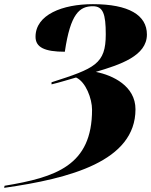

<svg xmlns="http://www.w3.org/2000/svg" viewBox="-64 -744 727 924"><path d="M-42 150 -44 160C273 115 588 32 588 -218C588 -330 479 -382 397 -398C515 -433 643 -475 643 -578C643 -671 556 -724 383 -724C236 -724 107 -673 107 -567C107 -516 151 -495 248 -495C275 -679 319 -714 383 -714C432 -714 445 -677 445 -579C445 -436 393 -415 184 -348V-338C223 -347 266 -361 302 -371C349 -350 379 -269 379 -216C379 53 205 109 -42 150Z"/></svg>

Font: Noto Serif Display Black
Style: Italic
Weight: 900
Italic angle: -12°
Designer: Monotype Design Team
Foundry: Monotype Imaging Inc.
Version: Version 2.009